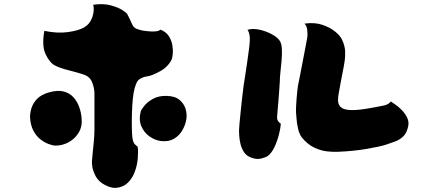

<svg xmlns="http://www.w3.org/2000/svg" viewBox="-20 -831 2040 927"><path d="M659 -452Q646 -445 640.5 -433.5Q635 -422 630 -405Q624 -383 621 -350.5Q618 -318 617 -283.5Q616 -249 616.5 -218Q617 -187 619 -168Q622 -143 631.5 -134Q641 -125 645 -122Q648 -97 645 -64.5Q642 -32 630.5 -1Q619 30 597 51.5Q575 73 540 76Q517 78 486.5 62Q456 46 442 20Q429 -6 426 -24Q423 -42 424 -53Q424 -61 427 -88Q430 -115 433 -147.5Q436 -180 436 -204V-382Q435 -410 423.5 -436.5Q412 -463 381 -472Q351 -482 310.5 -492Q270 -502 245 -515Q220 -528 200.5 -568.5Q181 -609 194 -682Q256 -669 307.5 -676Q359 -683 387 -699Q415 -716 426 -749Q437 -782 430 -808Q478 -815 513.5 -805.5Q549 -796 570.5 -782.5Q592 -769 595 -762Q600 -752 606 -740Q612 -728 619 -712Q626 -696 643 -690.5Q660 -685 671 -683Q679 -682 696.5 -680Q714 -678 731 -679.5Q748 -681 754 -688Q781 -678 794.5 -657.5Q808 -637 812 -613.5Q816 -590 814 -569.5Q812 -549 807 -540Q797 -521 778.5 -504.5Q760 -488 718 -470Q700 -463 686.5 -461.5Q673 -460 659 -452ZM213 -384Q257 -397 286.5 -389.5Q316 -382 334.5 -361.5Q353 -341 362.5 -314Q372 -287 374 -260Q378 -220 359.5 -190Q341 -160 311 -144Q281 -128 249 -128Q235 -128 215 -135.5Q195 -143 175 -158.5Q155 -174 141 -200.5Q127 -227 125 -266Q125 -286 132 -309Q139 -332 158 -352.5Q177 -373 213 -384ZM785 -368Q825 -367 847 -348.5Q869 -330 876.5 -303.5Q884 -277 879 -251Q874 -225 859.5 -200.5Q845 -176 820 -161Q795 -146 758 -150Q730 -153 703 -171.5Q676 -190 662.5 -221.5Q649 -253 660 -295Q663 -303 677.5 -321Q692 -339 719 -354Q746 -369 785 -368Z M1867 -341Q1873 -337 1888.5 -326.5Q1904 -316 1920 -299.5Q1936 -283 1946 -262.5Q1956 -242 1950 -218Q1943 -187 1925.5 -171Q1908 -155 1886.5 -147.5Q1865 -140 1845 -133Q1815 -123 1750 -112Q1685 -101 1609 -98Q1591 -97 1560.5 -100Q1530 -103 1497 -118.5Q1464 -134 1436 -169Q1425 -184 1419 -210Q1413 -236 1411.5 -260Q1410 -284 1409 -292Q1409 -298 1409.5 -316Q1410 -334 1412 -356Q1414 -378 1416 -397Q1418 -416 1420 -424Q1422 -431 1426 -453.5Q1430 -476 1436 -505.5Q1442 -535 1447.5 -565Q1453 -595 1457.5 -617.5Q1462 -640 1463 -647Q1466 -664 1463.5 -685.5Q1461 -707 1450 -717Q1499 -724 1537 -711Q1575 -698 1600 -677Q1625 -656 1633 -636Q1646 -607 1646.5 -580.5Q1647 -554 1644 -536Q1643 -527 1639 -506Q1635 -485 1630 -460Q1625 -435 1621.5 -414Q1618 -393 1616 -384Q1612 -365 1612 -346.5Q1612 -328 1624 -315Q1637 -302 1667 -300Q1697 -298 1739.5 -304.5Q1782 -311 1830 -321Q1841 -323 1850.5 -327.5Q1860 -332 1867 -341ZM1175 -687Q1200 -695 1233.5 -687.5Q1267 -680 1295.5 -664Q1324 -648 1333 -630Q1340 -617 1341 -592Q1342 -567 1339.5 -538.5Q1337 -510 1334 -483Q1331 -456 1331 -438Q1330 -420 1328 -393.5Q1326 -367 1324 -340Q1322 -313 1320 -293Q1318 -273 1318 -268Q1317 -254 1323 -246Q1329 -238 1336 -233Q1334 -209 1326 -178.5Q1318 -148 1305 -120.5Q1292 -93 1273 -78Q1263 -71 1241 -65.5Q1219 -60 1193 -70Q1170 -78 1158 -96.5Q1146 -115 1141 -136.5Q1136 -158 1135 -175.5Q1134 -193 1134 -200Q1134 -208 1136 -230.5Q1138 -253 1141 -282Q1144 -311 1147 -340Q1150 -369 1153 -391.5Q1156 -414 1157 -423Q1159 -435 1163.5 -464Q1168 -493 1173 -527.5Q1178 -562 1182 -592.5Q1186 -623 1186 -636Q1187 -649 1184.5 -663Q1182 -677 1175 -687Z"/></svg>

Font: Potta One
Style: Regular
Weight: 400
Designer: 108,108go
Foundry: Font Zone 108
Version: Version 1.000